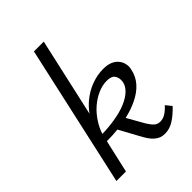

<svg xmlns="http://www.w3.org/2000/svg" viewBox="-220 -860 968 968"><g transform="rotate(-45 264.0 -375.5)"><path d="M34 0 202 -756H272L178 -336Q198 -363 222 -384Q260 -416 302.5 -431.5Q345 -447 386 -447Q415 -447 435 -439Q455 -431 467 -417Q479 -403 483 -389Q487 -375 487 -365Q487 -355 484 -344Q477 -305 449.5 -273.5Q422 -242 377 -221Q340 -203 292 -192L343 -102Q357 -79 370 -67Q383 -55 402 -55Q423 -55 441.5 -67Q460 -79 477 -98L502 -67Q470 -33 439.5 -14Q409 5 377 5Q360 5 346.5 0Q333 -5 320.5 -16Q308 -27 297.5 -42.5Q287 -58 276 -79L221 -180Q184 -176 142 -176L102 0ZM179 -276Q162 -249 152 -218Q200 -219 241 -226Q291 -234 326.5 -249Q362 -264 383.5 -284.5Q405 -305 410 -329Q411 -337 411 -344Q411 -363 400 -377.5Q389 -392 356 -392Q326 -392 293.5 -378Q261 -364 231.5 -338.5Q202 -313 179 -276Z"/></g></svg>

Font: Isabella Sans
Style: Italic
Weight: 400
Italic angle: -12°
Designer: Christian Thalmann (Catharsis Fonts), Cristiano Sobral
Foundry: The Isabella Sans Project Authors
Version: Version 2.026; ttfautohint (v1.8.4.7-5d5b-dirty)